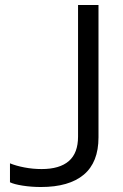

<svg xmlns="http://www.w3.org/2000/svg" viewBox="-20 -740 495 770"><path d="M144 10Q106 10 71 4.5Q36 -1 20 -9V-85Q44 -75 78 -68.5Q112 -62 147 -62Q219 -62 256 -94Q293 -126 293 -192V-720H375V-189Q375 -89 316 -39.5Q257 10 144 10Z"/></svg>

Font: Instrument Sans
Style: Regular
Weight: 400
Designer: Rodrigo Fuenzalida
Foundry: fragTYPE
Version: Version 1.000;gftools[0.9.28]